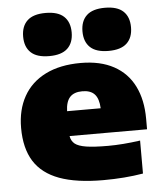

<svg xmlns="http://www.w3.org/2000/svg" viewBox="-56 -862 776 922"><g transform="rotate(-5 331.5 -401.0)"><path d="M635 -214H261.5Q265.5 -190 282.2 -176.5Q299 -163 336.5 -157Q374 -151 442 -151Q511.5 -151 597 -163V-4Q508.5 11 405 11Q275.5 11 193.5 -19.2Q111.5 -49.5 72.2 -112.2Q33 -175 33 -273Q33 -360 69 -424.5Q105 -489 175 -524Q245 -559 345 -559Q439.5 -559 504.5 -523.5Q569.5 -488 602.2 -422Q635 -356 635 -265ZM260 -334H422Q420 -380 400.5 -401.5Q381 -423 341 -423Q301 -423 281.2 -401.5Q261.5 -380 260 -334ZM81 -709Q81 -759 109.8 -786Q138.5 -813 198 -813Q257.5 -813 286.2 -786Q315 -759 315 -709Q315 -659 286.2 -632Q257.5 -605 198 -605Q138.5 -605 109.8 -632Q81 -659 81 -709ZM367 -709Q367 -759 395.8 -786Q424.5 -813 484 -813Q543.5 -813 572.2 -786Q601 -759 601 -709Q601 -659 572.2 -632Q543.5 -605 484 -605Q424.5 -605 395.8 -632Q367 -659 367 -709Z"/></g></svg>

Font: Encode Sans Expanded Black
Style: Regular
Weight: 900
Width: 7
Designer: Multiple Designers
Foundry: Impallari Type
Version: Version 2.000